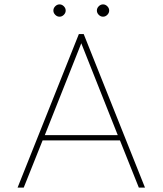

<svg xmlns="http://www.w3.org/2000/svg" viewBox="-20 -854 740 874"><path d="M251 -834Q262 -834 270.5 -825.5Q279 -817 279 -806Q279 -795 270.5 -786.5Q262 -778 251 -778Q240 -778 231.5 -786.5Q223 -795 223 -806Q223 -817 231.5 -825.5Q240 -834 251 -834ZM449 -834Q460 -834 468.5 -825.5Q477 -817 477 -806Q477 -795 468.5 -786.5Q460 -778 449 -778Q438 -778 429.5 -786.5Q421 -795 421 -806Q421 -817 429.5 -825.5Q438 -834 449 -834ZM640 0 361 -699H339L60 0H88L174 -215H526L612 0ZM350 -657 516 -239H184Z"/></svg>

Font: Prompt Thin
Style: Regular
Weight: 100
Designer: Katatrad Team
Foundry: CadsonDemak
Version: Version 1.030